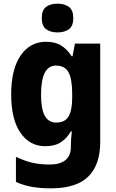

<svg xmlns="http://www.w3.org/2000/svg" viewBox="-20 -788 631 1048"><path d="M231 -560Q281 -560 314 -539.5Q347 -519 371 -481H376L389 -550H527V-12Q527 111 462 175.5Q397 240 258 240Q200 240 154.5 232Q109 224 67 205V68Q113 90 155.5 100Q198 110 252 110Q307 110 337 86Q367 62 367 12V1Q367 -13 368.5 -33Q370 -53 372 -71H367Q345 -33 312 -11.5Q279 10 227 10Q142 10 91.5 -63.5Q41 -137 41 -273Q41 -410 92.5 -485Q144 -560 231 -560ZM285 -430Q204 -430 204 -271Q204 -193 224.5 -156Q245 -119 287 -119Q334 -119 354 -152Q374 -185 374 -254V-278Q374 -355 354.5 -392.5Q335 -430 285 -430ZM294 -768Q332 -768 356 -750.5Q380 -733 380 -689Q380 -646 356 -628.5Q332 -611 294 -611Q256 -611 232 -628.5Q208 -646 208 -689Q208 -733 231.5 -750.5Q255 -768 294 -768Z"/></svg>

Font: Noto Sans Khmer UI SemiCondensed ExtraBold
Style: Regular
Weight: 800
Width: 4
Designer: Danh Hong and the Monotype Design Team
Foundry: Monotype Imaging Inc.
Version: Version 2.002; ttfautohint (v1.8.4.7-5d5b)